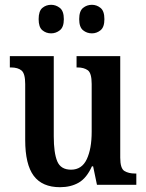

<svg xmlns="http://www.w3.org/2000/svg" viewBox="-20 -770 610 800"><path d="M230 10Q156 10 120.5 -37.5Q85 -85 85 -187V-420Q85 -463 70 -476Q55 -489 25 -489H21V-536H204V-202Q204 -133 218.5 -98Q233 -63 276 -63Q321 -63 341.5 -106.5Q362 -150 362 -221V-420Q362 -466 345.5 -477.5Q329 -489 303 -489H299V-536H481V-113Q481 -68 498.5 -57.5Q516 -47 542 -47H548V0H384L368 -77H363Q341 -28 308 -9Q275 10 230 10ZM363 -631Q342 -631 326 -644Q310 -657 310 -690Q310 -724 326 -737Q342 -750 363 -750Q383 -750 399 -737Q415 -724 415 -690Q415 -657 399 -644Q383 -631 363 -631ZM193 -631Q172 -631 156.5 -644Q141 -657 141 -690Q141 -724 156.5 -737Q172 -750 193 -750Q213 -750 229.5 -737Q246 -724 246 -690Q246 -657 229.5 -644Q213 -631 193 -631Z"/></svg>

Font: Noto Serif Myanmar Cond SemBd
Style: Regular
Weight: 600
Width: 3
Designer: Ben Mitchell and the Monotype Design Team
Foundry: Monotype Imaging Inc.
Version: Version 2.106; ttfautohint (v1.8.4.7-5d5b)